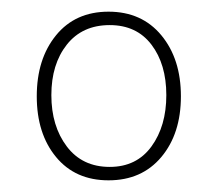

<svg xmlns="http://www.w3.org/2000/svg" viewBox="-20 -744 372 329"><path d="M166 -435Q109 -435 76 -475Q43 -515 43 -579Q43 -643 76 -683.5Q109 -724 166 -724Q223 -724 256.5 -683.5Q290 -643 290 -579Q290 -515 256.5 -475Q223 -435 166 -435ZM168 -458Q214 -458 239.5 -493Q265 -528 265 -581Q265 -634 239.5 -667.5Q214 -701 168 -701Q121 -701 94.5 -667.5Q68 -634 68 -581Q68 -528 94.5 -493Q121 -458 168 -458Z"/></svg>

Font: Noto Serif Thai Condensed Thin
Style: Regular
Weight: 100
Width: 3
Designer: Monotype Design Team
Foundry: Monotype Imaging Inc.
Version: Version 2.001; ttfautohint (v1.8.4.7-5d5b)